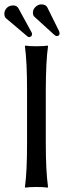

<svg xmlns="http://www.w3.org/2000/svg" viewBox="-20 -857 334 880"><path d="M104 -444.8Q104 -573.7 94.2 -645L96.2 -647.9Q114.3 -645 147.2 -645Q180.2 -645 198.2 -647.9L200.2 -645Q190.4 -579.1 189.9 -444.8V-200.2Q189.9 -71.3 200.2 0L198.2 2.9Q180.2 0 147 0Q113.8 0 96.2 2.9L94.2 0Q104 -67.9 104 -200.2ZM0 -793.9Q0 -808.1 10.5 -820.1Q21 -832 41 -832Q56.2 -832 64 -819.8L123.5 -710.9Q125 -708.5 125.5 -706.8Q126 -705.1 126.5 -703.4Q127 -701.7 127 -700.2Q127 -694.3 122.6 -690.7Q118.2 -687 113.8 -687Q108.9 -687 106 -689.9L6.8 -773.9Q0 -780.8 0 -793.9ZM130.9 -798.8Q130.9 -814.9 143.3 -825.9Q155.8 -836.9 168.9 -836.9Q188 -836.9 195.8 -825.2L250.5 -714.8Q252.9 -710 252.9 -704.1Q252.9 -691.9 240.2 -691.9Q234.4 -691.9 226.1 -699.7L138.2 -779.8Q130.9 -785.6 130.9 -798.8Z"/></svg>

Font: Biolilbert
Style: Regular
Weight: 400
Designer: Philipp H. Poll
Foundry: Philipp H. Poll
Version: Version 1.1.0